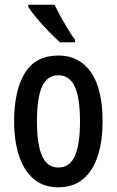

<svg xmlns="http://www.w3.org/2000/svg" viewBox="-20 -786 496 816"><path d="M416 -270Q416 -189 396.5 -126Q377 -63 335 -26.5Q293 10 227 10Q164 10 122.5 -26Q81 -62 60.5 -125Q40 -188 40 -270Q40 -401 85.5 -475.5Q131 -550 229 -550Q317 -550 366.5 -479Q416 -408 416 -270ZM137 -270Q137 -172 159 -123Q181 -74 228 -74Q276 -74 298 -122.5Q320 -171 320 -270Q320 -369 298 -417.5Q276 -466 228 -466Q180 -466 158.5 -417.5Q137 -369 137 -270ZM212 -766Q222 -744 237.5 -716Q253 -688 269 -661.5Q285 -635 299 -617V-606H235Q216 -623 189 -650.5Q162 -678 137.5 -707Q113 -736 100 -757V-766Z"/></svg>

Font: Noto Sans Telugu ExtraCondensed Medium
Style: Regular
Weight: 500
Width: 2
Designer: Jelle Bosma - Monotype Design Team
Foundry: Monotype Imaging Inc.
Version: Version 2.005; ttfautohint (v1.8.4.7-5d5b)